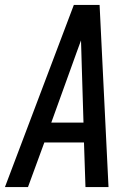

<svg xmlns="http://www.w3.org/2000/svg" viewBox="-35 -755 555 775"><path d="M-15 0 263 -735H367L403 0H310L304 -180H144L78 0ZM302 -260 295 -490Q294 -516 293.5 -541.5Q293 -567 292 -592Q283 -567 273.5 -541.5Q264 -516 255 -490L172 -260Z"/></svg>

Font: Iosevka Medium Oblique
Style: Regular
Weight: 500
Italic angle: -9°
Monospace: yes
Designer: Belleve Invis
Foundry: Belleve Invis
Version: Version 32.5.0; ttfautohint (v1.8.4)